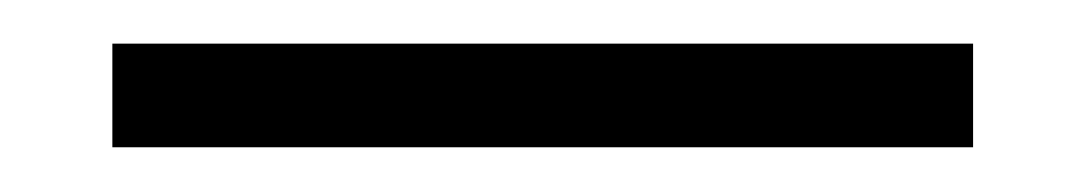

<svg xmlns="http://www.w3.org/2000/svg" viewBox="-20 26 498 88"><path d="M31.5 93.5V46H426V93.5Z"/></svg>

Font: Anek Odia Light
Style: Regular
Weight: 300
Designer: Yesha Goshar & Mahesh Sahu (Odia), Yesha Goshar (Latin)
Foundry: Ek Type
Version: Version 1.003